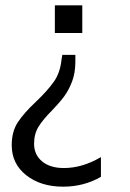

<svg xmlns="http://www.w3.org/2000/svg" viewBox="-20 -512 487 721"><path d="M186 -388V-492H289V-388ZM24 33Q24 -18 47 -53Q70 -88 115 -130Q159 -172 182.5 -205.5Q206 -239 211 -288L214 -306H263V-281Q263 -238 250.5 -205.5Q238 -173 221 -150Q204 -127 176 -98Q141 -63 124.5 -36Q108 -9 108 28Q108 69 138 94Q168 119 220 119Q289 119 359 78V152Q295 189 217 189Q133 189 78.5 146Q24 103 24 33Z"/></svg>

Font: Muli
Style: Regular
Weight: 400
Designer: Vernon Adams
Foundry: Vernon Adams
Version: Version 2.000